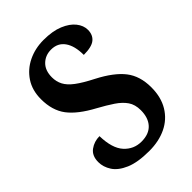

<svg xmlns="http://www.w3.org/2000/svg" viewBox="-217 -816 919 919"><g transform="rotate(-45 242.5 -357.0)"><path d="M237 10Q159 10 112.5 -10Q66 -30 46 -61Q26 -92 26 -125Q26 -168 54 -188.5Q82 -209 118 -209Q120 -125 155 -86.5Q190 -48 242 -48Q293 -48 319.5 -77Q346 -106 346 -157Q346 -195 328.5 -220.5Q311 -246 279 -267.5Q247 -289 203 -313Q119 -358 82 -407Q45 -456 45 -532Q45 -592 73.5 -635Q102 -678 149.5 -701Q197 -724 254 -724Q315 -724 356 -707Q397 -690 418 -663.5Q439 -637 439 -608Q439 -574 416.5 -555.5Q394 -537 340 -537Q340 -598 316 -632Q292 -666 247 -666Q208 -666 182 -640.5Q156 -615 156 -569Q156 -540 168.5 -516Q181 -492 211.5 -469Q242 -446 297 -418Q382 -374 420.5 -324.5Q459 -275 459 -199Q459 -132 430.5 -85Q402 -38 352 -14Q302 10 237 10Z"/></g></svg>

Font: Noto Serif ExtraCondensed
Style: Bold
Weight: 700
Width: 2
Designer: Monotype Design Team
Foundry: Monotype Imaging Inc.
Version: Version 2.014; ttfautohint (v1.8.4.7-5d5b)